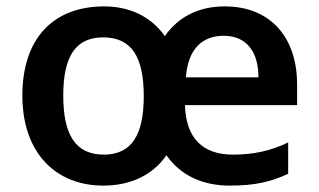

<svg xmlns="http://www.w3.org/2000/svg" viewBox="-20 -571 998 601"><path d="M684 -551C601 -551 538 -518 496 -458C453 -519 386 -551 306 -551C147 -551 50 -451 50 -272C50 -91 156 10 303 10C389 10 458 -23 501 -85C546 -21 615 10 699 10C779 10 828 -2 882 -27V-125C825 -98 772 -87 709 -87C613 -87 562 -140 559 -242H910V-306C910 -460 821 -551 684 -551ZM680 -459C754 -459 789 -406 789 -329H562C568 -416 612 -459 680 -459ZM303 -454C392 -454 430 -393 430 -270C430 -150 393 -87 305 -87C215 -87 178 -151 178 -272C178 -392 215 -454 303 -454Z"/></svg>

Font: Noto Sans Syriac SemiBold
Style: Regular
Weight: 600
Designer: Patrick Giasson and the Monotype Design Team
Foundry: Monotype Imaging Inc.
Version: Version 3.000